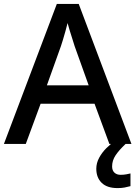

<svg xmlns="http://www.w3.org/2000/svg" viewBox="-20 -737 694 983"><path d="M540 0 464 -206H188L112 0H0L271 -717H383L653 0ZM362 -501Q359 -512 351.5 -534.5Q344 -557 337 -580.5Q330 -604 326 -619Q321 -599 314.5 -575.5Q308 -552 302 -532.5Q296 -513 292 -501L220 -300H434ZM554 115Q554 136 566 147Q578 158 597 158Q614 158 626.5 155.5Q639 153 648 151V216Q633 220 618 223Q603 226 582 226Q528 226 500.5 199Q473 172 473 127Q473 98 487.5 71Q502 44 524.5 21.5Q547 -1 570 -16L623 0Q589 32 571.5 58.5Q554 85 554 115Z"/></svg>

Font: Noto Sans Tangsa Medium
Style: Regular
Weight: 500
Version: Version 1.504